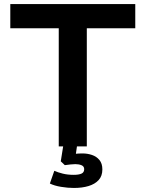

<svg xmlns="http://www.w3.org/2000/svg" viewBox="-20 -725 721 951"><path d="M271 0V-585H31V-705H650V-585H410V0ZM346 206Q316 206 282.5 200.5Q249 195 227 184L249 121Q267 129 291 135Q315 141 345 141Q370 141 383.5 135Q397 129 397 113Q397 99 384 93.5Q371 88 353 88Q345 88 329.5 89.5Q314 91 301 93L281 74L296 -20H364L352 64L321 44Q332 39 351 37Q370 35 389 35Q413 35 435.5 42.5Q458 50 472.5 67.5Q487 85 487 114Q487 147 468.5 167Q450 187 418.5 196.5Q387 206 346 206Z"/></svg>

Font: Nunito Sans 6pt
Style: Bold
Weight: 700
Version: Version 3.101;gftools[0.9.27]